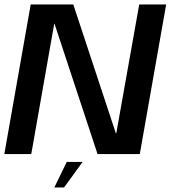

<svg xmlns="http://www.w3.org/2000/svg" viewBox="-30 -695 770 866"><path d="M-10.5 0H111L214.5 -587.5H216L410 0H600.5L719.5 -675H598L494.5 -94H492.5L300.5 -675H108.5ZM215 150.5H259L342.5 35.5H271Z"/></svg>

Font: Anybody Thin Medium
Style: Italic
Weight: 500
Italic angle: -10°
Version: Version 1.113;gftools[0.9.25]